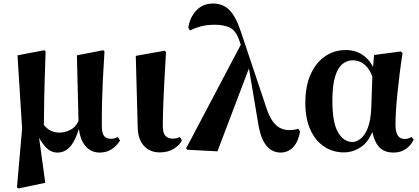

<svg xmlns="http://www.w3.org/2000/svg" viewBox="-20 -846 2372 1086"><path d="M76 214 105 -119 79 -533 231 -562 238 -555Q235 -468 233 -403Q231 -338 230 -287.5Q229 -237 229 -195Q228 -167 228 -139Q244 -120 261 -110Q285 -96 316 -96Q349 -96 379 -112Q406 -125 424 -161L415 -533L564 -562L571 -555Q565 -464 562 -397Q559 -330 557.5 -281Q556 -232 556 -197V-135Q556 -91 569.5 -76Q583 -61 608 -61Q620 -61 629.5 -64Q639 -67 647 -71L659 -51Q640 -20 611 -1.5Q582 17 544 17Q492 17 461 -23Q433 -58 426 -117Q411 -65 388 -31Q355 17 305 17Q265 17 236 -17Q216 -39 201 -67L236 188L84 220Z M884 16Q829 16 795 -20Q761 -56 759 -123L748 -530L911 -559L919 -552Q913 -454 909.5 -385Q906 -316 904 -268.5Q902 -221 901.5 -188.5Q901 -156 901 -131Q901 -91 917 -76.5Q933 -62 955 -62Q969 -62 979 -64.5Q989 -67 997 -71L1009 -53Q999 -28 965.5 -6Q932 16 884 16Z M1039 1 1033 -7 1342 -593 1332 -621Q1314 -673 1280.5 -689.5Q1247 -706 1194 -706Q1148 -706 1113 -696Q1078 -686 1055 -674L1045 -688Q1053 -747 1090 -786.5Q1127 -826 1185 -826Q1241 -826 1277.5 -789.5Q1314 -753 1342 -668L1487 -235Q1503 -187 1522.5 -160Q1542 -133 1565.5 -121.5Q1589 -110 1616 -110Q1628 -110 1642.5 -112Q1657 -114 1667 -118L1677 -102Q1668 -46 1639 -14.5Q1610 17 1566 17Q1538 17 1512.5 1.5Q1487 -14 1468 -51.5Q1449 -89 1439 -156L1388 -459L1210 10Z M1926 16Q1862 16 1812.5 -17.5Q1763 -51 1735 -113.5Q1707 -176 1707 -264Q1707 -360 1737.5 -426.5Q1768 -493 1819.5 -528Q1871 -563 1935 -563Q2006 -563 2054 -517Q2075 -496 2090 -468L2096 -535L2247 -555L2257 -546Q2248 -489 2241 -432.5Q2234 -376 2228.5 -323.5Q2223 -271 2220 -224.5Q2217 -178 2217 -140Q2217 -99 2230 -79.5Q2243 -60 2269 -60Q2282 -60 2291 -63.5Q2300 -67 2308 -71L2320 -57Q2307 -26 2277 -4.5Q2247 17 2206 17Q2151 17 2122 -17Q2098 -44 2086 -99Q2061 -41 2024 -16Q1977 16 1926 16ZM2086 -413Q2078 -435 2068 -451Q2049 -479 2025.5 -492Q2002 -505 1975 -505Q1943 -505 1917 -484Q1891 -463 1875.5 -413Q1860 -363 1860 -276Q1860 -152 1892 -97.5Q1924 -43 1973 -43Q1997 -43 2020.5 -62Q2044 -81 2060.5 -123Q2077 -165 2080 -235Z"/></svg>

Font: Early Summer Mincho Heavy
Style: Regular
Weight: 900
Designer: GuiWonder
Version: Version 1.002